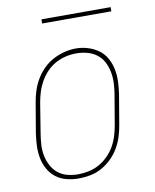

<svg xmlns="http://www.w3.org/2000/svg" viewBox="-80 -750 660 820"><g transform="rotate(-10 250.0 -340.5)"><path d="M195 8Q169 8 143 1.5Q117 -5 97 -20.5Q77 -36 64.5 -58.5Q52 -81 47 -106.5Q42 -132 43 -159Q44 -186 48 -213L70 -343Q74 -368 82 -393Q90 -418 103.5 -441Q117 -464 136.5 -483.5Q156 -503 179.5 -515.5Q203 -528 228.5 -534.5Q254 -541 279 -541Q306 -541 331.5 -533Q357 -525 377.5 -510Q398 -495 410.5 -472Q423 -449 428 -423.5Q433 -398 432 -371Q431 -344 427 -317L405 -187Q401 -162 393 -137Q385 -112 371.5 -89Q358 -66 338.5 -47Q319 -28 295.5 -15Q272 -2 246.5 3Q221 8 195 8ZM196 -10Q219 -10 242.5 -15Q266 -20 287 -31.5Q308 -43 326 -61Q344 -79 356 -100Q368 -121 375 -144Q382 -167 386 -190L408 -320Q412 -344 413 -368.5Q414 -393 409.5 -416Q405 -439 394.5 -459.5Q384 -480 365.5 -494Q347 -508 324 -514Q301 -520 277 -520Q253 -520 230 -514.5Q207 -509 186 -497.5Q165 -486 148 -468Q131 -450 119 -429Q107 -408 100 -385.5Q93 -363 89 -340L68 -210Q64 -186 62.5 -161.5Q61 -137 65.5 -114.5Q70 -92 80.5 -71.5Q91 -51 108.5 -36.5Q126 -22 149 -16Q172 -10 196 -10ZM156 -671V-689H456V-671Z"/></g></svg>

Font: Iosevka Slab Thin Oblique
Style: Regular
Weight: 100
Italic angle: -9°
Monospace: yes
Designer: Belleve Invis
Foundry: Belleve Invis
Version: Version 11.1.0; ttfautohint (v1.8.3)